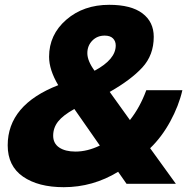

<svg xmlns="http://www.w3.org/2000/svg" viewBox="-20 -764 787 798"><path d="M184 -528Q184 -620 255.5 -682Q327 -744 434 -744Q525 -744 572 -708.5Q619 -673 619 -611Q619 -535 571.5 -483.5Q524 -432 436 -382L520 -265Q562 -318 588 -389H738Q723 -324 687.5 -259Q652 -194 604 -148L711 0H506L471 -50Q366 14 245 14Q139 14 75.5 -30Q12 -74 12 -160Q12 -328 222 -410Q184 -474 184 -528ZM201 -200Q201 -168 226 -151Q251 -134 294 -134Q343 -134 395 -159L289 -311Q242 -285 221.5 -259Q201 -233 201 -200ZM343 -543Q343 -511 373 -470Q461 -517 461 -575Q461 -593 449.5 -604.5Q438 -616 415 -616Q384 -616 363.5 -595Q343 -574 343 -543Z"/></svg>

Font: Nacelle Heavy
Style: Italic
Weight: 800
Italic angle: -12°
Designer: Sora Sagano
Foundry: Sora Sagano
Version: Version 1.000;FEAKit 1.0